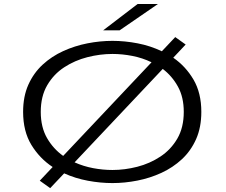

<svg xmlns="http://www.w3.org/2000/svg" viewBox="-20 -912 1140 968"><path d="M180.5 -1 245.5 -70Q180 -113 138.2 -181.5Q96.5 -250 96.5 -348Q96.5 -426 123 -485Q149.5 -544 195 -586Q240.5 -628 298.8 -654.5Q357 -681 420.8 -693.5Q484.5 -706 547 -706Q609.5 -706 674 -693.5Q738.5 -681 796 -653.5L863.5 -725L916 -687.5L853.5 -621Q916 -578 955.5 -510.8Q995 -443.5 995 -348Q995 -270 968.8 -210.8Q942.5 -151.5 897 -109.2Q851.5 -67 793.8 -40.5Q736 -14 672.5 -1.5Q609 11 547 11Q486 11 423 -0.8Q360 -12.5 303.5 -38L233 36.5ZM185.5 -348Q185.5 -271 217 -216.2Q248.5 -161.5 298.5 -126L744 -598Q698.5 -620 647.5 -630Q596.5 -640 547 -640Q484.5 -640 420.8 -623.8Q357 -607.5 303.8 -572.8Q250.5 -538 218 -482.2Q185.5 -426.5 185.5 -348ZM547 -55Q609 -55 672.2 -71.2Q735.5 -87.5 788.5 -122.5Q841.5 -157.5 874 -213.2Q906.5 -269 906.5 -348Q906.5 -422 877 -475.5Q847.5 -529 800.5 -564.5L356 -93.5Q400.5 -73.5 449.8 -64.2Q499 -55 547 -55ZM583 -759H500L674 -892H776.5Z"/></svg>

Font: Trispace Expanded Light
Style: Regular
Weight: 300
Width: 7
Designer: Tyler Finck
Foundry: Etcetera Type Company
Version: Version 1.210; ttfautohint (v1.8.3)